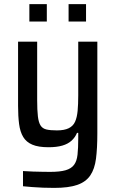

<svg xmlns="http://www.w3.org/2000/svg" viewBox="-20 -713 564 935"><path d="M244 202Q217 202 189.5 201Q162 200 137 198Q112 196 92 194V120Q119 122 141 122.5Q163 123 184 123.5Q205 124 224 124Q272 124 299.5 116Q327 108 340.5 90Q354 72 357.5 40.5Q361 9 361 -39V-66H355Q346 -44 328.5 -28Q311 -12 283.5 -4Q256 4 216 4Q167 4 137.5 -8.5Q108 -21 93 -46Q78 -71 73 -109Q68 -147 68 -198V-510H161V-226Q161 -176 164.5 -146.5Q168 -117 177.5 -102Q187 -87 206 -82.5Q225 -78 257 -78Q293 -78 314.5 -88.5Q336 -99 345.5 -120Q355 -141 358 -173Q361 -205 361 -248V-510H454V-63Q454 9 447.5 59.5Q441 110 419.5 141.5Q398 173 356 187.5Q314 202 244 202ZM123 -608V-693H208V-608ZM314 -608V-693H399V-608Z"/></svg>

Font: Saira SemiCondensed Medium
Style: Regular
Weight: 500
Width: 4
Designer: Hector Gatti with collaboration of the Omnibus-Type team
Foundry: Omnibus-Type
Version: Version 1.101